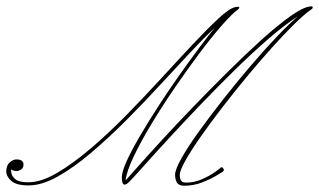

<svg xmlns="http://www.w3.org/2000/svg" viewBox="-127 -583 1019 613"><path d="M461 10Q444 10 438 0Q432 -10 432 -25Q432 -42 453 -79Q474 -116 509 -164.5Q544 -213 586.5 -267Q629 -321 673 -372.5Q717 -424 756.5 -465.5Q796 -507 824 -531Q782 -504 729.5 -458.5Q677 -413 621 -358Q565 -303 510.5 -246Q456 -189 410 -139Q364 -89 332 -53Q300 -17 288 -5Q262 23 262 -17Q262 -35 278 -70Q294 -105 320.5 -150Q347 -195 379 -244.5Q411 -294 444.5 -341.5Q478 -389 508 -429Q538 -469 559 -495Q526 -464 480.5 -415.5Q435 -367 382.5 -310Q330 -253 274 -197Q218 -141 162.5 -94Q107 -47 56.5 -19Q6 9 -35 9Q-75 9 -91 -5.5Q-107 -20 -107 -35Q-107 -55 -96 -64.5Q-85 -74 -75 -74Q-52 -74 -52 -58Q-52 -46 -60 -41.5Q-68 -37 -73 -37Q-82 -37 -87 -39.5Q-92 -42 -92 -42Q-92 -40 -90.5 -30Q-89 -20 -77.5 -10.5Q-66 -1 -37 -1Q4 -1 54.5 -30.5Q105 -60 161.5 -108Q218 -156 275.5 -214.5Q333 -273 387 -332Q441 -391 488 -441Q535 -491 570 -523.5Q605 -556 623 -560Q637 -563 637 -559.5Q637 -556 632 -552Q616 -541 584 -505Q552 -469 512.5 -416.5Q473 -364 432.5 -305Q392 -246 357 -188Q322 -130 299.5 -82.5Q277 -35 274 -7Q284 -18 315 -53Q346 -88 391.5 -137.5Q437 -187 491 -243Q545 -299 601 -354.5Q657 -410 708 -456Q759 -502 799 -530.5Q839 -559 861 -562Q872 -564 871.5 -559.5Q871 -555 867 -553Q845 -538 812 -505.5Q779 -473 739.5 -429Q700 -385 659 -335.5Q618 -286 580 -236.5Q542 -187 512 -144Q482 -101 464.5 -69.5Q447 -38 447 -25Q447 -13 451 -6.5Q455 0 467 0Q494 0 518.5 -11Q543 -22 559 -33.5Q575 -45 576 -46Q581 -53 586 -45Q591 -37 580 -32Q580 -32 562.5 -21.5Q545 -11 518 -0.5Q491 10 461 10Z"/></svg>

Font: Kapakana Light
Style: Regular
Weight: 300
Designer: Kyosuke Nagai
Version: Version 1.000